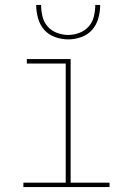

<svg xmlns="http://www.w3.org/2000/svg" viewBox="-20 -760 540 780"><path d="M75 0V-18H247V-502H89V-520H267V-18H425V0ZM257 -600Q230 -600 203.5 -609.5Q177 -619 159.5 -639Q142 -659 134.5 -686Q127 -713 127 -740H147Q147 -717 152.5 -693.5Q158 -670 173.5 -652.5Q189 -635 211.5 -626.5Q234 -618 257 -618Q280 -618 302.5 -626.5Q325 -635 340.5 -652.5Q356 -670 361.5 -693.5Q367 -717 367 -740H387Q387 -713 379.5 -686Q372 -659 354.5 -639Q337 -619 310.5 -609.5Q284 -600 257 -600Z"/></svg>

Font: Iosevka SS18 Thin
Style: Regular
Weight: 100
Monospace: yes
Designer: Belleve Invis
Foundry: Belleve Invis
Version: Version 25.1.1; ttfautohint (v1.8.4)